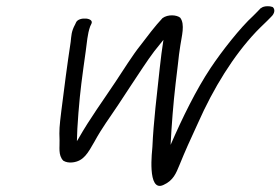

<svg xmlns="http://www.w3.org/2000/svg" viewBox="-20 -549 904 619"><path d="M225.5 -477.3 222 -469.8C209.7 -447.5 210.1 -433.2 207.9 -414.2C195.7 -333.4 188.2 -274.5 177.7 -191.2C171.4 -139.7 170.7 -130 172 -97C173 -76.1 166.7 -48.9 184 -31C191.9 -26 202.6 -24.1 213.7 -25.4C249.6 -29.4 263.3 -55.2 284.4 -92.1C309.9 -138.8 332.4 -167.6 360.9 -210.7L401.7 -272.7C423.4 -305.2 456.8 -357.1 477.5 -383.9C486.9 -395.7 496.1 -407.1 506.9 -420.5C502.3 -391.6 498.3 -359.7 495.1 -330.3C486.1 -247.1 474.8 -155.1 471.3 -75C471 -66.9 452.8 73.6 507.5 47C539 32.8 547.9 8.8 558.2 -16C578.7 -66.3 591.1 -93.3 618.1 -151.9C668.3 -265.4 733 -369.8 805.7 -446.6C821.6 -463.4 837.3 -477 853.7 -494.3C866.6 -506 867.4 -520 858.8 -526.5C851.7 -529.4 830.7 -531.4 821 -522.4L820.8 -523C812.6 -513.9 808.5 -510.4 796.1 -497.7C755.3 -460.7 695.2 -384.2 659.1 -330C612.2 -259.5 567.8 -168.9 530 -81.9C533.2 -145.4 538.7 -215.9 546.3 -280.7L553.6 -341.8C555.8 -363.6 558.3 -383.4 561.4 -402.5C565.4 -430.9 577.4 -470.9 560.9 -492C549.6 -501.2 521.3 -503.4 503.8 -490.5C479.9 -465.1 454.6 -431.5 432.8 -402.8C408.6 -373 375.2 -319.4 353.1 -286.3C311.8 -223.9 271 -169 232.7 -101.7C231.1 -99 229.6 -96.5 227.9 -93.9C228.4 -138.8 235.7 -228.2 242.3 -279.8L249 -331C251.5 -349 254 -366.2 256.2 -382.5C260.5 -412 261.5 -438.1 270.7 -463.9L274 -470.9C286.7 -492.3 234.4 -495.9 225.5 -477.3Z"/></svg>

Font: Take Off
Style: Moose
Weight: 400
Foundry: Cannot Into Space Fonts
Version: Version 0.89